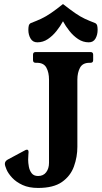

<svg xmlns="http://www.w3.org/2000/svg" viewBox="-20 -917 502 948"><path d="M427 -660Q440 -660 440 -647V-620Q440 -607 427 -607H422Q388 -607 375 -582.5Q362 -558 362 -524V-192Q362 -142 345 -95Q328 -48 286 -18.5Q244 11 168 11Q123 11 91.5 -3.5Q60 -18 40.3 -39.1Q20.7 -60.1 12.3 -79.8Q4 -99.4 4 -108Q4 -121 18 -129L100 -173Q108 -178 113 -178Q121 -178 121 -166Q121 -159 120 -151.5Q119 -144 119 -128Q119 -113 122.5 -94Q126 -75 136.5 -61.5Q147 -48 168 -48Q194 -48 208 -66.5Q222 -85 222 -113V-524Q222 -559 209 -583Q196 -607 162 -607H156Q143 -607 143 -620V-647Q143 -660 156 -660ZM291 -812Q277.9 -787.5 258.9 -763.8Q240 -740 216.3 -724Q192.7 -708 164 -708Q142 -708 131 -726.6Q120 -745.2 120 -769.5Q120 -781 122 -789.8Q124 -798.6 132 -803Q161 -814 183.5 -824.5Q206 -835 231 -852Q256 -869 291 -897Q327 -869 351.5 -852Q376 -835 398.5 -824.5Q421 -814 450 -803Q458 -798.6 460 -790Q462 -781.2 462 -769.6Q462 -745 451.4 -726.5Q440.8 -708 418.2 -708Q390 -708 365.9 -724Q341.9 -740 322.9 -764Q304 -788 291 -812Z"/></svg>

Font: Young Serif Light
Style: Regular
Weight: 300
Designer: Bastien Sozeau
Foundry: NBR — Bastien Sozeau
Version: Version 5.001